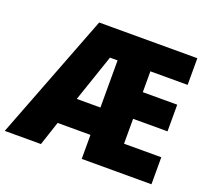

<svg xmlns="http://www.w3.org/2000/svg" viewBox="-126 -868 1119 1022"><g transform="rotate(20 433.0 -357.0)"><path d="M826 0H431V-136H245L200 0H-5L270 -714H826V-563H615V-445H810V-294H615V-153H826ZM297 -291H431V-558H388Z"/></g></svg>

Font: Noto Sans Malayalam SemiCondensed Black
Style: Regular
Weight: 900
Width: 4
Designer: Jelle Bosma - Monotype Design Team
Foundry: Monotype Imaging Inc.
Version: Version 2.104; ttfautohint (v1.8.4.7-5d5b)